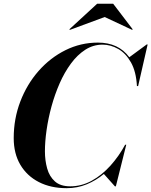

<svg xmlns="http://www.w3.org/2000/svg" viewBox="-20 -985 800 1015"><path d="M533.4 -895 349.6 -827.1 346.7 -830.1 493.4 -965.1H578.4L681.4 -830.1L678.5 -827.1ZM332.5 9.8Q248.5 9.8 185.5 -22.5Q122.6 -54.7 87.5 -114Q52.5 -173.3 52.5 -254.9Q52.5 -357.2 87.4 -448.4Q122.3 -539.6 183.8 -609.6Q245.4 -679.7 325.9 -719.7Q406.5 -759.8 497.6 -759.8Q606.4 -759.8 663.6 -682.4L755.6 -750H760.5L710.2 -530H703.9Q699.7 -606.7 672.4 -655Q645 -703.4 605 -726.2Q564.9 -749 522.5 -749Q472.7 -749 430.8 -722Q388.9 -695.1 355 -648.9Q321 -602.8 295.4 -544.6Q269.8 -486.3 252.4 -422.9Q235.1 -359.4 226.3 -298Q217.5 -236.6 217.5 -184.8Q217.5 -136.5 229.4 -94.2Q241.2 -52 270.3 -26Q299.3 0 351.3 0Q410.9 0 464.7 -29.5Q518.6 -59.1 563.6 -109Q608.6 -158.9 641.6 -220H647.5L592.5 0H587.4L529.1 -65.4Q487.8 -31 438.4 -10.6Q388.9 9.8 332.5 9.8Z"/></svg>

Font: Bodoni* 36
Style: Bold Italic
Weight: 700
Italic angle: -13°
Version: Version 2.000; ttfautohint (v1.8.1)